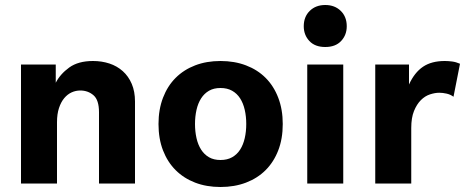

<svg xmlns="http://www.w3.org/2000/svg" viewBox="-20 -734 1865 768"><path d="M64 -476H203V-403Q221 -438 257 -464Q293 -490 352 -490Q387 -490 417.5 -480Q448 -470 471 -449.5Q494 -429 507 -398.5Q520 -368 520 -328V0H376V-285Q376 -334 354 -353Q332 -372 301 -372Q283 -372 266.5 -364.5Q250 -357 237 -341.5Q224 -326 216 -302Q208 -278 208 -245V0H64Z M1111 -238Q1111 -179 1093 -132.5Q1075 -86 1042.5 -53.5Q1010 -21 964 -3.5Q918 14 862 14Q806 14 760.5 -3.5Q715 -21 682.5 -53.5Q650 -86 632 -132.5Q614 -179 614 -238Q614 -296 632 -343Q650 -390 682.5 -422.5Q715 -455 760.5 -472.5Q806 -490 862 -490Q918 -490 964 -472.5Q1010 -455 1042.5 -422.5Q1075 -390 1093 -343Q1111 -296 1111 -238ZM816 -105Q835 -94 862 -94Q889 -94 908.5 -105Q928 -116 940.5 -135.5Q953 -155 959 -181.5Q965 -208 965 -238Q965 -268 959 -294.5Q953 -321 940.5 -340.5Q928 -360 908.5 -371Q889 -382 862 -382Q835 -382 816 -371Q797 -360 784.5 -340.5Q772 -321 766 -294.5Q760 -268 760 -238Q760 -208 766 -181.5Q772 -155 784.5 -135.5Q797 -116 816 -105Z M1195 -629Q1195 -667 1219 -690.5Q1243 -714 1281 -714Q1319 -714 1343 -690.5Q1367 -667 1367 -629Q1367 -594 1344.5 -570Q1322 -546 1281 -546Q1240 -546 1217.5 -570Q1195 -594 1195 -629ZM1209 -476H1353V0H1209Z M1794 -347Q1782 -356 1766.5 -359.5Q1751 -363 1737 -363Q1720 -363 1700 -356.5Q1680 -350 1663.5 -333.5Q1647 -317 1636 -290Q1625 -263 1625 -222V0H1481V-476H1616V-396Q1638 -444 1672 -467Q1706 -490 1759 -490Q1773 -490 1788.5 -488Q1804 -486 1820 -479Z"/></svg>

Font: Post Grotesk Bold
Style: Bold
Weight: 700
Version: Version 1.0